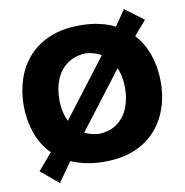

<svg xmlns="http://www.w3.org/2000/svg" viewBox="-101 -974 1124 1167"><g transform="rotate(-10 461.0 -390.5)"><path d="M174.8 96.7 64.9 4.4Q111.3 -48.8 152.3 -98.1Q94.2 -156.7 66.7 -236.6Q39.1 -316.4 39.1 -404.3Q39.1 -492.7 65.2 -569.3Q91.3 -646 143.6 -703.9Q195.8 -761.7 274.9 -794.2Q354 -826.7 460 -826.7Q523.4 -826.7 577.1 -814.9Q630.9 -803.2 674.8 -781.2Q691.4 -804.7 707.8 -828.9Q724.1 -853 740.7 -877.9L856 -791.5Q816.9 -747.1 779.8 -703.6Q832.5 -646.5 858.6 -569.3Q884.8 -492.2 884.8 -404.8Q884.8 -284.2 836.9 -189Q789.1 -93.8 695.6 -39.1Q602.1 15.6 465.3 15.6Q404.8 15.6 353.5 5.1Q302.2 -5.4 259.8 -24.4Q238.3 5.9 217 36.1Q195.8 66.4 174.8 96.7ZM258.8 -404.8Q258.8 -325.7 287.6 -268.1Q293 -275.4 298.8 -282.7L521.5 -574.2Q531.2 -587.4 541 -600.1Q550.8 -612.8 560.1 -625Q518.1 -649.9 462.9 -653.3Q395.5 -649.4 350.1 -616.2Q304.7 -583 281.7 -528.3Q258.8 -473.6 258.8 -404.8ZM462.9 -156.7Q531.7 -160.6 576.4 -194.6Q621.1 -228.5 642.8 -283.2Q664.6 -337.9 664.6 -404.8Q664.6 -476.1 641.1 -530.8Q630.4 -516.6 618.7 -501.5L393.1 -206.1Q382.8 -192.9 373 -179.7Q412.6 -159.7 462.9 -156.7Z"/></g></svg>

Font: Pinar-FD ExtraBold
Style: Regular
Weight: 800
Designer: Amin Abedi
Version: Version 3.000